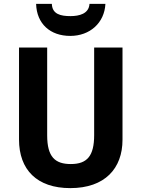

<svg xmlns="http://www.w3.org/2000/svg" viewBox="-20 -959 728 989"><path d="M523 -939H441C438 -888 388 -876 343 -876C292 -876 249 -886 247 -939H166C169 -836 239 -774 342 -774C443 -774 518 -841 523 -939ZM611 -239V-714H465V-263C465 -156 429 -114 345 -114C264 -114 223 -150 223 -262V-714H78V-240C78 -85 170 10 342 10C521 10 611 -92 611 -239Z"/></svg>

Font: Noto Sans Kannada SemiCondensed
Style: Bold
Weight: 700
Width: 4
Designer: Jelle Bosma - Monotype Design Team
Foundry: Monotype Imaging Inc.
Version: Version 2.005